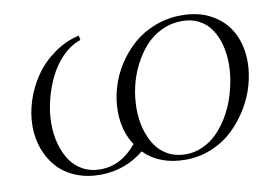

<svg xmlns="http://www.w3.org/2000/svg" viewBox="-76 -834 1363 965"><g transform="rotate(-10 605.0 -351.5)"><path d="M68.8 -291Q68.8 -356.9 90.8 -423.1Q112.8 -489.3 151.9 -545.2Q190.9 -601.1 249.5 -642.6Q308.1 -684.1 377 -700.2L380.9 -676.8Q331.1 -660.6 288.8 -617.9Q246.6 -575.2 220 -520Q193.4 -464.8 178.7 -404.8Q164.1 -344.7 164.1 -289.1Q164.1 -233.9 176.8 -185.8Q189.5 -137.7 214.1 -100.1Q238.8 -62.5 278.3 -40.8Q317.9 -19 368.2 -19Q474.1 -19 553.2 -115.2Q503.9 -189.9 503.9 -291Q503.9 -351.1 521.5 -411.1Q539.1 -471.2 573.7 -524.9Q608.4 -578.6 655.8 -620.4Q703.1 -662.1 767.3 -686.5Q831.5 -710.9 902.8 -710.9Q993.2 -710.9 1058.8 -672.6Q1124.5 -634.3 1157.2 -569.8Q1189.9 -505.4 1189.9 -422.9Q1189.9 -365.7 1173.1 -305.7Q1156.2 -245.6 1122.3 -189.7Q1088.4 -133.8 1042.2 -89.6Q996.1 -45.4 932.4 -18.8Q868.7 7.8 797.9 7.8Q666.5 7.8 586.9 -71.8Q489.3 7.8 362.8 7.8Q294.4 7.8 238.3 -15.4Q182.1 -38.6 145.5 -79.1Q108.9 -119.6 88.9 -173.8Q68.8 -228 68.8 -291ZM599.1 -289.1Q599.1 -233.9 611.8 -185.8Q624.5 -137.7 649.2 -100.1Q673.8 -62.5 713.4 -40.8Q752.9 -19 803.2 -19Q849.1 -19 890.4 -37.6Q931.6 -56.2 963.1 -87.4Q994.6 -118.7 1020 -159.7Q1045.4 -200.7 1061.8 -246.6Q1078.1 -292.5 1086.7 -338.9Q1095.2 -385.3 1095.2 -428.2Q1095.2 -481 1083.3 -526.4Q1071.3 -571.8 1047.9 -606.9Q1024.4 -642.1 986.6 -662.1Q948.7 -682.1 899.9 -682.1Q844.2 -682.1 795.2 -658.7Q746.1 -635.3 710.9 -595.7Q675.8 -556.2 650.1 -505.4Q624.5 -454.6 611.8 -399.2Q599.1 -343.8 599.1 -289.1Z"/></g></svg>

Font: Dihjauti S
Style: Bold Italic
Weight: 700
Italic angle: -9°
Designer: T. Christopher White
Version: Version 3.0.0